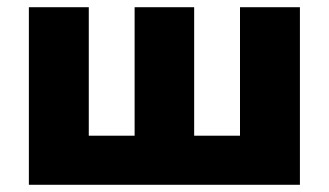

<svg xmlns="http://www.w3.org/2000/svg" viewBox="-20 -512 911 532"><path d="M60 0V-492H226V-136H353V-492H518V-136H645V-492H811V0Z"/></svg>

Font: Nunito Sans 12pt Black
Style: Regular
Weight: 900
Designer: Vernon Adams
Foundry: Vernon Adams
Version: Version 3.101;gftools[0.9.27]